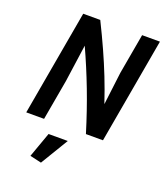

<svg xmlns="http://www.w3.org/2000/svg" viewBox="-165 -794 1013 1164"><g transform="rotate(20 341.5 -212.0)"><path d="M49 0 169 -680H279Q322 -593 356 -517.5Q390 -442 419.5 -367.5Q449 -293 477 -209L503 -420L549 -680H664L544 0H434Q391 -140 344.5 -261.5Q298 -383 244 -501L210 -260L164 0ZM237 256 163 239 221 77H345Z"/></g></svg>

Font: Inria Sans
Style: Bold Italic
Weight: 700
Italic angle: -10°
Designer: Black Foundry Team
Foundry: Black Foundry
Version: Version 1.2; ttfautohint (v1.8.3)